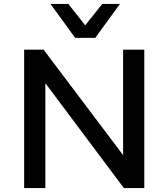

<svg xmlns="http://www.w3.org/2000/svg" viewBox="-20 -958 858 978"><path d="M103 0V-705H202L607 -168V-705H715V0H611L212 -533H211V0ZM363 -765 237 -938H328L414 -829L501 -938H591L465 -765Z"/></svg>

Font: Nunito Sans 7pt SemiBold
Style: Regular
Weight: 600
Designer: Vernon Adams
Foundry: Vernon Adams
Version: Version 3.101;gftools[0.9.27]